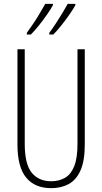

<svg xmlns="http://www.w3.org/2000/svg" viewBox="-20 -971 533 1001"><path d="M422 -218Q422 -132 399.5 -82Q377 -32 337.5 -11Q298 10 247 10Q162 10 116.5 -45Q71 -100 71 -218V-714H109V-221Q109 -115 145.5 -70.5Q182 -26 247 -26Q288 -26 319 -44Q350 -62 367 -104.5Q384 -147 384 -221V-714H422ZM373 -944Q364 -927 344 -898Q324 -869 300.5 -839.5Q277 -810 258 -791H237V-800Q253 -821 272 -850Q291 -879 307.5 -906.5Q324 -934 333 -951H373ZM256 -944Q247 -927 227.5 -898.5Q208 -870 184.5 -840.5Q161 -811 141 -791H120V-800Q137 -823 156 -851.5Q175 -880 190.5 -907Q206 -934 216 -951H256Z"/></svg>

Font: Noto Sans Gujarati UI ExtraCondensed ExtraLight
Style: Regular
Weight: 200
Width: 2
Designer: Jelle Bosma - Monotype Design Team, Universal Thirst
Foundry: Monotype Imaging Inc.
Version: Version 2.106; ttfautohint (v1.8.4.7-5d5b)